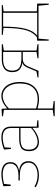

<svg xmlns="http://www.w3.org/2000/svg" viewBox="946 -1514 798 2729"><g transform="rotate(-90 1344.5 -149.0)"><path d="M419 -144Q419 -72 360.5 -33Q302 6 217 6Q172 6 128.5 -5.5Q85 -17 49 -40L58 -58Q93 -36 135.5 -24.5Q178 -13 220 -13Q295 -13 346.5 -46.5Q398 -80 398 -144Q398 -199 353.5 -232.5Q309 -266 208 -266H144V-285H213Q299 -285 342 -316Q385 -347 385 -401Q385 -456 342.5 -482.5Q300 -509 230 -509Q171 -509 96 -491L85 -395H66L63 -499Q160 -528 235 -528Q313 -528 359 -496.5Q405 -465 405 -401Q405 -348 375.5 -318Q346 -288 280 -276Q351 -269 385 -234Q419 -199 419 -144Z M910 -26 1000 -17V-2L895 2L891 -87Q845 -43 792 -18.5Q739 6 689 6Q630 6 595.5 -30Q561 -66 561 -136Q561 -217 607 -246Q653 -275 739 -275H890V-391Q890 -452 855.5 -480.5Q821 -509 758 -509Q690 -509 615 -481L609 -392H592L584 -491Q680 -528 759 -528Q830 -528 870 -495.5Q910 -463 910 -394ZM692 -13Q737 -13 789 -37Q841 -61 890 -105V-256H741Q655 -256 618.5 -230Q582 -204 582 -140Q582 -77 612 -45Q642 -13 692 -13Z M1544 -265Q1544 -135 1478.5 -64Q1413 7 1299 7Q1240 7 1168 -13V202L1273 215V230H1058V215L1148 202V-492L1058 -505V-520L1163 -525L1168 -445Q1257 -528 1347 -528Q1402 -528 1447 -497Q1492 -466 1518 -406.5Q1544 -347 1544 -265ZM1523 -264Q1523 -340 1499.5 -395.5Q1476 -451 1435.5 -480Q1395 -509 1345 -509Q1302 -509 1256.5 -487Q1211 -465 1168 -421V-35Q1237 -12 1300 -12Q1405 -12 1464 -78Q1523 -144 1523 -264Z M2081 -508 1991 -493V-28L2081 -15V0H1881V-15L1971 -28V-224H1883Q1838 -224 1810.5 -207Q1783 -190 1765 -147L1703 0H1608V-14L1695 -30L1750 -159Q1763 -190 1779.5 -207Q1796 -224 1820 -230Q1755 -237 1719.5 -271Q1684 -305 1684 -373Q1684 -451 1733 -486.5Q1782 -522 1864 -522H2081ZM1884 -243H1971V-503H1861Q1788 -503 1746.5 -472.5Q1705 -442 1705 -375Q1705 -303 1747.5 -273Q1790 -243 1884 -243Z M2548 -24 2658 -19V145H2642L2628 0H2160L2148 145H2132L2131 -19L2179 -22Q2226 -58 2254 -111.5Q2282 -165 2297 -256.5Q2312 -348 2313 -498L2213 -508V-522H2638V-508L2548 -496ZM2331 -503Q2330 -289 2298.5 -178Q2267 -67 2202 -19H2528V-503Z"/></g></svg>

Font: Bitter Pro Thin
Style: Regular
Weight: 250
Designer: Sol Matas, and Bitter project Authors
Foundry: Sol Matas
Version: Version 1.010